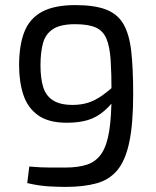

<svg xmlns="http://www.w3.org/2000/svg" viewBox="-20 -722 612 754"><path d="M276 -702Q351 -702 396.5 -684.5Q442 -667 465 -627Q488 -587 495.5 -520Q503 -453 503 -353Q503 -237 488 -165Q473 -93 441.5 -54.5Q410 -16 359 -2Q308 12 236 12Q213 12 173.5 10Q134 8 87 -3L95 -68Q119 -66 138 -65Q157 -64 179.5 -64Q202 -64 236 -64Q288 -64 323 -76Q358 -88 379 -119.5Q400 -151 409 -208Q418 -265 418 -355Q418 -434 414.5 -486.5Q411 -539 398 -570Q385 -601 356 -614Q327 -627 275 -627Q218 -627 188.5 -608Q159 -589 149 -553Q139 -517 139 -465Q139 -415 149.5 -380.5Q160 -346 188 -328Q216 -310 265 -310Q298 -310 325.5 -318.5Q353 -327 382 -347.5Q411 -368 449 -404L453 -361Q421 -314 390.5 -287.5Q360 -261 325 -250.5Q290 -240 242 -240Q171 -240 130 -269Q89 -298 72 -349Q55 -400 55 -465Q55 -544 75.5 -596.5Q96 -649 144.5 -675.5Q193 -702 276 -702Z"/></svg>

Font: Exo 2
Style: Regular
Weight: 400
Designer: Natanael Gama
Foundry: Natanael Gama
Version: Version 2.010